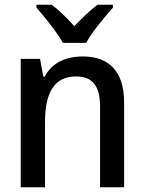

<svg xmlns="http://www.w3.org/2000/svg" viewBox="-20 -786 603 806"><path d="M244 -606H342C365 -651 420 -715 454 -754V-766H389C356 -740 327 -713 292 -676C261 -711 227 -744 197 -766H133V-754C168 -714 220 -650 244 -606ZM67 0H169V-274C169 -396 207 -465 299 -465C369 -465 400 -425 400 -338V0H501V-356C501 -488 436 -549 328 -549C255 -549 197 -522 168 -464H162L148 -539H67Z"/></svg>

Font: Noto Sans Mono SemiCondensed Medium
Style: Regular
Weight: 500
Width: 4
Designer: Monotype Design Team
Foundry: Monotype Imaging Inc.
Version: Version 2.014